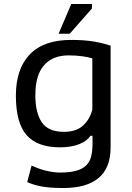

<svg xmlns="http://www.w3.org/2000/svg" viewBox="-20 -740 667 967"><path d="M537 3Q537 106 476.5 156.5Q416 207 299 207Q231 207 189 199Q147 191 117 177L139 94Q152 100 169 106.5Q186 113 205 118Q224 123 243.5 126Q263 129 281 129Q330 129 362 120.5Q394 112 413 94Q432 76 439 48Q446 20 446 -19V-56H435Q419 -30 379 -14Q339 2 282 2Q168 2 114 -59.5Q60 -121 60 -258Q60 -393 130 -466Q200 -539 338 -539Q404 -539 451.5 -531Q499 -523 537 -510ZM302 -76Q363 -76 397.5 -107Q432 -138 445 -188V-446Q422 -453 392 -457Q362 -461 324 -461Q246 -461 202 -411.5Q158 -362 158 -260Q158 -172 190.5 -124Q223 -76 302 -76ZM339 -720H443V-697L331 -570H275Z"/></svg>

Font: PT Sans Caption
Style: Regular
Weight: 400
Designer: A.Korolkova, O.Umpeleva, V.Yefimov
Foundry: ParaType Ltd
Version: Version 2.004W OFL